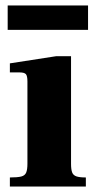

<svg xmlns="http://www.w3.org/2000/svg" viewBox="-20 -680 349 700"><path d="M16 0V-33Q44 -33 57.5 -36.5Q71 -40 75.5 -51Q80 -62 80 -83V-383Q80 -403 74.5 -409.5Q69 -416 51 -416H16V-449L184 -475H239V-83Q239 -62 243 -51.5Q247 -41 258.5 -37Q270 -33 293 -33V0ZM8 -571V-660H301V-571Z"/></svg>

Font: Frank Ruhl Libre Black
Style: Regular
Weight: 900
Designer: Yanek Iontef
Foundry: Fontef
Version: Version 6.004